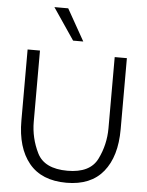

<svg xmlns="http://www.w3.org/2000/svg" viewBox="-62 -994 807 1052"><g transform="rotate(5 341.5 -467.5)"><path d="M68 -309V-700H136V-309Q136 -219 176 -138Q216 -57 343 -57Q467 -57 507 -137.5Q547 -218 547 -309V-700H614V-309Q614 -159 545.5 -75Q477 9 343 9Q206 9 137 -75.5Q68 -160 68 -309ZM194 -944H270L368 -770H312Z"/></g></svg>

Font: Be Vietnam Light
Style: Regular
Weight: 300
Designer: Gabriel Lam
Foundry: TypeRant
Version: Version 4.000